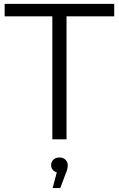

<svg xmlns="http://www.w3.org/2000/svg" viewBox="-20 -720 614 992"><path d="M250.4 0V-635.7H4V-700H570.1V-635.7H323.7V0ZM251.9 251.8 280.4 144.2 287 172.2Q268 172.2 256 161.1Q244 150 244 133.2Q244 116 256.1 104.8Q268.1 93.6 287 93.6Q307 93.6 318.5 105.5Q330 117.4 330 133.2Q330 142.9 327.5 154Q324.9 165.1 318.9 178.2L291.4 251.8Z"/></svg>

Font: Montserrat Thin
Style: Regular
Weight: 100
Designer: Julieta Ulanovsky
Foundry: Julieta Ulanovsky
Version: Version 9.000